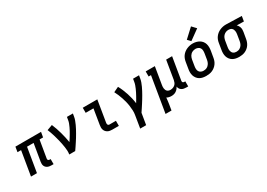

<svg xmlns="http://www.w3.org/2000/svg" viewBox="6 -1800 4194 3017"><g transform="rotate(-30 2103.5 -291.0)"><path d="M447 8Q429 8 411 5.5Q393 3 377 -4Q361 -11 348.5 -23Q336 -35 329 -51Q322 -67 321 -85.5Q320 -104 323 -122L376 -438H257L184 0H76L149 -438H84L99 -530H564L548 -438H484L431 -122Q430 -114 431 -107Q432 -100 436.5 -94.5Q441 -89 448 -86.5Q455 -84 463 -84H481V8Z M770 0Q776 -33 774.5 -66.5Q773 -100 768 -132Q763 -164 757 -196Q751 -228 743.5 -259Q736 -290 727.5 -321Q719 -352 710 -382.5Q701 -413 690 -443Q679 -473 667 -502L765 -538Q784 -494 799.5 -448.5Q815 -403 828 -356.5Q841 -310 851.5 -263Q862 -216 870 -168Q887 -192 902.5 -217Q918 -242 933 -267Q948 -292 962 -317.5Q976 -343 988 -369.5Q1000 -396 1010.5 -422.5Q1021 -449 1025 -477L1034 -530H1142L1133 -477Q1128 -445 1116 -413.5Q1104 -382 1090 -351Q1076 -320 1060 -290.5Q1044 -261 1027 -231Q1010 -201 992 -172Q974 -143 955 -114Q936 -85 917 -56.5Q898 -28 878 0Z M1552 0Q1530 0 1509 -3.5Q1488 -7 1470 -17Q1452 -27 1439 -42.5Q1426 -58 1419.5 -77.5Q1413 -97 1413 -119Q1413 -141 1417 -162L1462 -438H1321V-530H1585L1522 -147Q1520 -138 1520 -128.5Q1520 -119 1523.5 -110.5Q1527 -102 1535 -97Q1543 -92 1552 -92H1670V0Z M1939 205 1975 -15Q1983 -58 1981 -100.5Q1979 -143 1973.5 -184.5Q1968 -226 1958 -266Q1948 -306 1935 -345Q1922 -384 1906.5 -421Q1891 -458 1872 -494L1965 -538Q1988 -496 2006.5 -452Q2025 -408 2040 -362Q2055 -316 2066 -269Q2077 -222 2083 -172Q2098 -197 2112.5 -221.5Q2127 -246 2140.5 -271Q2154 -296 2167 -321Q2180 -346 2191 -372Q2202 -398 2211.5 -424Q2221 -450 2225 -477L2234 -530H2342L2333 -477Q2328 -445 2316.5 -413.5Q2305 -382 2291 -351.5Q2277 -321 2261 -291Q2245 -261 2228 -231.5Q2211 -202 2193 -172.5Q2175 -143 2156.5 -114.5Q2138 -86 2119 -57Q2100 -28 2081 0L2047 205Z M2399 205 2506 -438H2463V-530H2629L2577 -217Q2574 -201 2573.5 -185.5Q2573 -170 2575 -155Q2577 -140 2583.5 -126Q2590 -112 2601 -102.5Q2612 -93 2626.5 -88.5Q2641 -84 2657 -84Q2679 -84 2700 -91Q2721 -98 2738.5 -113Q2756 -128 2765 -149Q2774 -170 2778 -191L2834 -530H2942L2874 -122Q2873 -114 2874 -107Q2875 -100 2879.5 -94.5Q2884 -89 2891 -86.5Q2898 -84 2906 -84H2924V8H2891Q2868 8 2846.5 4Q2825 0 2807 -11.5Q2789 -23 2778 -41Q2767 -59 2764 -81Q2754 -61 2739 -43.5Q2724 -26 2705 -14Q2686 -2 2665 3Q2644 8 2623 8Q2600 8 2578 3Q2556 -2 2538 -13Q2535 16 2532 45Q2529 74 2524 102L2507 205Z M3254 8Q3223 8 3192.5 2Q3162 -4 3137 -19Q3112 -34 3094 -57.5Q3076 -81 3067 -109.5Q3058 -138 3058 -169.5Q3058 -201 3064 -232L3082 -342Q3086 -369 3095.5 -396Q3105 -423 3122 -446.5Q3139 -470 3162.5 -488.5Q3186 -507 3212.5 -518.5Q3239 -530 3266 -535.5Q3293 -541 3321 -541Q3353 -541 3382.5 -533.5Q3412 -526 3437.5 -511Q3463 -496 3481.5 -472.5Q3500 -449 3508.5 -420.5Q3517 -392 3517 -360.5Q3517 -329 3512 -298L3493 -188Q3489 -161 3479.5 -134Q3470 -107 3453 -83.5Q3436 -60 3413 -41.5Q3390 -23 3363.5 -11.5Q3337 0 3309 4Q3281 8 3254 8ZM3256 -84Q3272 -84 3288 -87Q3304 -90 3318.5 -97.5Q3333 -105 3345.5 -117Q3358 -129 3366.5 -143Q3375 -157 3380 -172Q3385 -187 3388 -203L3406 -313Q3410 -338 3409 -362.5Q3408 -387 3396.5 -406.5Q3385 -426 3363 -436Q3341 -446 3317 -446Q3301 -446 3285.5 -442.5Q3270 -439 3255.5 -431.5Q3241 -424 3229 -412.5Q3217 -401 3208.5 -387Q3200 -373 3195 -357.5Q3190 -342 3187 -327L3169 -217Q3165 -193 3166 -168.5Q3167 -144 3178 -124.5Q3189 -105 3210.5 -94.5Q3232 -84 3256 -84Q3256 -84 3256 -84Q3256 -84 3256 -84ZM3323 -583 3271 -637 3433 -787 3503 -713Z M3854 8Q3823 8 3792.5 2Q3762 -4 3736.5 -19Q3711 -34 3693 -57.5Q3675 -81 3666.5 -109.5Q3658 -138 3658 -169.5Q3658 -201 3664 -232L3682 -342Q3686 -369 3695.5 -395Q3705 -421 3722 -444Q3739 -467 3761.5 -485Q3784 -503 3810 -514.5Q3836 -526 3863 -532Q3890 -538 3916 -538Q3920 -538 3924.5 -538Q3929 -538 3933 -538L4207 -530L4192 -438L4063 -441Q4077 -429 4087 -412.5Q4097 -396 4102.5 -377.5Q4108 -359 4107.5 -338.5Q4107 -318 4104 -298L4085 -188Q4081 -161 4072 -135Q4063 -109 4047 -85Q4031 -61 4008.5 -42.5Q3986 -24 3960.5 -12.5Q3935 -1 3907.5 3.5Q3880 8 3854 8ZM3855 -84Q3870 -84 3885.5 -87.5Q3901 -91 3915 -99Q3929 -107 3940.5 -118.5Q3952 -130 3960 -144Q3968 -158 3972.5 -173Q3977 -188 3980 -203L3998 -313Q4001 -328 4001.5 -343.5Q4002 -359 4000 -373Q3998 -387 3992.5 -400.5Q3987 -414 3977 -424Q3967 -434 3953.5 -439.5Q3940 -445 3925 -445L3918 -446Q3916 -446 3914 -446Q3912 -446 3910 -446Q3887 -446 3865 -436.5Q3843 -427 3826 -410Q3809 -393 3800 -371Q3791 -349 3787 -327L3769 -217Q3766 -201 3765.5 -184.5Q3765 -168 3768 -153Q3771 -138 3778 -124.5Q3785 -111 3797 -101.5Q3809 -92 3824 -88Q3839 -84 3855 -84Z"/></g></svg>

Font: Iosevka Curly Slab SmBdExObl
Style: Regular
Weight: 600
Width: 7
Italic angle: -9°
Monospace: yes
Designer: Belleve Invis
Foundry: Belleve Invis
Version: Version 11.1.0; ttfautohint (v1.8.3)